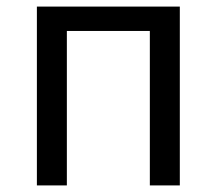

<svg xmlns="http://www.w3.org/2000/svg" viewBox="-20 -563 658 583"><path d="M92 0H183V-469H435V0H526V-543H92Z"/></svg>

Font: Noto Sans Japanese Regular
Style: Regular
Weight: 400
Designer: Ryoko NISHIZUKA (kana & ideographs); Paul D. Hunt (Latin, Greek & Cyrillic); Wenlong ZHANG (bopomofo); Sandoll Communica
Foundry: Adobe Systems Incorporated
Version: Version 1.000;PS 1;hotconv 1.0.78;makeotf.lib2.5.61930